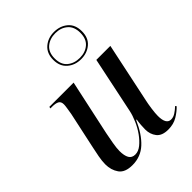

<svg xmlns="http://www.w3.org/2000/svg" viewBox="-232 -921 1046 1046"><g transform="rotate(-45 291.0 -398.5)"><path d="M440 10Q392 10 371.5 -16.5Q351 -43 351 -80Q351 -93 352.5 -113.5Q354 -134 357 -151H353Q319 -74 274 -32.5Q229 9 165 9Q108 9 85.5 -23Q63 -55 63 -99Q63 -124 69 -156Q75 -188 81 -215L126 -424Q129 -443 132 -461.5Q135 -480 135 -489Q135 -511 121 -518.5Q107 -526 80 -526H67L69 -536H256L187 -216Q181 -187 175 -152Q169 -117 169 -96Q169 -60 180 -40.5Q191 -21 217 -21Q241 -21 264 -39.5Q287 -58 307.5 -86.5Q328 -115 342.5 -148.5Q357 -182 363 -211L431 -536H539L466 -190Q461 -168 456.5 -135.5Q452 -103 452 -83Q452 -18 490 -18Q507 -18 523.5 -28.5Q540 -39 557 -55L562 -48Q541 -26 511 -8Q481 10 440 10ZM376 -597Q329 -597 297 -624.5Q265 -652 265 -702Q265 -752 297 -779.5Q329 -807 375 -807Q422 -807 454 -780Q486 -753 486 -702Q486 -651 454 -624Q422 -597 376 -597ZM376 -607Q418 -607 446 -631Q474 -655 474 -702Q474 -749 446 -773Q418 -797 376 -797Q333 -797 304.5 -773Q276 -749 276 -702Q276 -654 304.5 -630.5Q333 -607 376 -607Z"/></g></svg>

Font: Noto Serif Display SemiCondensed Medium
Style: Italic
Weight: 500
Width: 4
Italic angle: -12°
Designer: Monotype Design Team
Foundry: Monotype Imaging Inc.
Version: Version 2.009